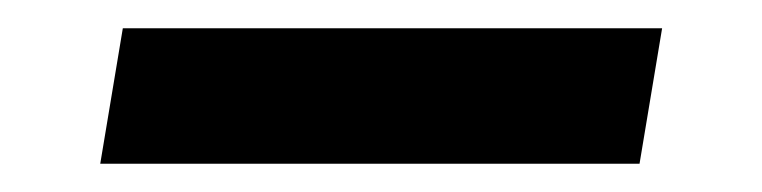

<svg xmlns="http://www.w3.org/2000/svg" viewBox="-20 -408 540 136"><path d="M51 -292 67 -388H449L433 -292Z"/></svg>

Font: Iosevka SS04
Style: Bold Italic
Weight: 700
Italic angle: -9°
Monospace: yes
Designer: Belleve Invis
Foundry: Belleve Invis
Version: Version 19.0.0; ttfautohint (v1.8.4)